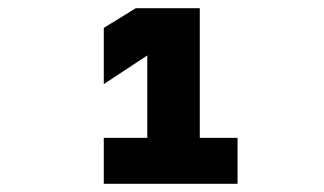

<svg xmlns="http://www.w3.org/2000/svg" viewBox="-20 -928 790 468"><path d="M233 -480V-592H339V-866L400 -833L233 -723V-860L311 -908H467V-592H559V-480Z"/></svg>

Font: Martian Mono SemiExpanded SemiExpanded
Style: Bold
Weight: 700
Width: 6
Monospace: yes
Version: Version 1.000